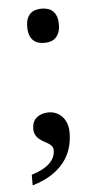

<svg xmlns="http://www.w3.org/2000/svg" viewBox="-51 -574 389 761"><g transform="rotate(-5 143.0 -193.5)"><path d="M211.9 -42Q211.9 -10.3 203.1 19.5Q194.3 49.3 174.6 74.7Q154.8 100.1 123.8 120.4Q92.8 140.6 47.9 153.8V111.8Q97.2 96.2 120.1 73.7Q143.1 51.3 143.1 22Q143.1 12.2 137.7 5.6Q132.3 -1 124 -6.1Q115.7 -11.2 106.4 -16.1Q97.2 -21 88.9 -27.8Q80.6 -34.7 75.2 -44.7Q69.8 -54.7 69.8 -69.8Q69.8 -98.6 88.6 -113.8Q107.4 -128.9 135.3 -128.9Q150.9 -128.9 164.6 -123.3Q178.2 -117.7 189 -106.7Q199.7 -95.7 205.8 -79.3Q211.9 -63 211.9 -42ZM81.1 -473.1Q81.1 -492.7 85.9 -505.6Q90.8 -518.6 99.4 -526.4Q107.9 -534.2 119.4 -537.6Q130.9 -541 144 -541Q156.7 -541 168.2 -537.6Q179.7 -534.2 188.2 -526.4Q196.8 -518.6 201.9 -505.6Q207 -492.7 207 -473.1Q207 -454.1 201.9 -440.9Q196.8 -427.7 188.2 -419.7Q179.7 -411.6 168.2 -408.2Q156.7 -404.8 144 -404.8Q130.9 -404.8 119.4 -408.2Q107.9 -411.6 99.4 -419.7Q90.8 -427.7 85.9 -440.9Q81.1 -454.1 81.1 -473.1Z"/></g></svg>

Font: Gandom FD
Style: FD
Weight: 400
Foundry: DejaVu fonts team - Redesigned by Saber Rastikerdar - Based on Samim Font
Version: Version 0.6